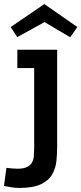

<svg xmlns="http://www.w3.org/2000/svg" viewBox="-62 -696 406 958"><path d="M223.2 34.8Q223.2 68.8 219.8 105.2Q216.2 141.8 199.4 172.6Q182.5 203.5 143.5 222.6Q104.5 241.8 33.8 241.8Q11.8 241.8 -8.1 238Q-28 234.2 -42.2 231.8L-30 141.5Q-17.8 143.2 -1.4 144.5Q15 145.8 25.5 145.8Q56.5 145.8 73.9 136.8Q91.2 127.8 98.5 113.2Q105.8 98.8 107.1 81.5Q108.5 64.2 108.5 47.5V-356.5H24.5V-447.8H223.2ZM159.2 -675.8 324 -561 288.2 -510.2 160 -585.8 24.2 -510.8 -8.8 -561Z"/></svg>

Font: Podkova VF Beta
Style: Regular
Weight: 400
Designer: Ilya Yudin
Foundry: Cyreal (www.cyreal.org)
Version: Version 2.100